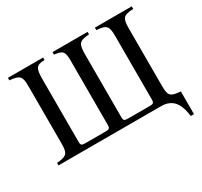

<svg xmlns="http://www.w3.org/2000/svg" viewBox="-164 -883 1323 1257"><g transform="rotate(-30 497.0 -254.5)"><path d="M965 153V-19C888 -25 876 -36 876 -114V-540C876 -626 887 -638 965 -643V-662H686L687 -643C761 -639 774 -622 774 -549V-69C774 -42 766 -38 741 -38H578C550 -38 543 -42 543 -67V-538C543 -622 553 -638 631 -643V-662H366V-643C432 -635 441 -622 441 -551V-69C441 -42 434 -38 406 -38H255C227 -38 220 -42 220 -68V-538C220 -622 230 -643 295 -643V-662H29V-643C104 -637 118 -622 118 -551V-114C118 -37 103 -25 29 -19V0H805C861 0 908 22 931 101C935 115 941 150 941 153Z"/></g></svg>

Font: STIXGeneral
Style: Regular
Weight: 400
Designer: MicroPress Inc., with final additions and corrections provided by Coen Hoffman, Elsevier (retired)
Version: Version 1.1.0